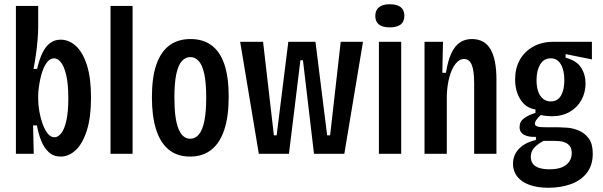

<svg xmlns="http://www.w3.org/2000/svg" viewBox="-20 -725 2840 905"><path d="M266 13Q232 13 209.5 -8Q187 -29 174 -62Q161 -95 154 -134H136L139 0H55V-267V-697H160V-595Q160 -574 157.5 -541.5Q155 -509 150 -472.5Q145 -436 138 -400H155Q164 -441 178.5 -472.5Q193 -504 214.5 -521Q236 -538 266 -538Q305 -538 337.5 -508.5Q370 -479 389.5 -418.5Q409 -358 409 -265Q409 -172 389.5 -110.5Q370 -49 337.5 -18Q305 13 266 13ZM237 -78Q253 -78 268 -96Q283 -114 292.5 -155Q302 -196 302 -262Q302 -330 292 -371.5Q282 -413 267 -431.5Q252 -450 235 -450Q219 -450 207 -437.5Q195 -425 186 -404.5Q177 -384 171.5 -360Q166 -336 163 -313.5Q160 -291 160 -273V-258Q160 -231 165.5 -199.5Q171 -168 181 -140.5Q191 -113 205 -95.5Q219 -78 237 -78Z M501 0V-697H605V0Z M876 13Q815 13 775 -20Q735 -53 715.5 -115.5Q696 -178 696 -266Q696 -360 717 -420.5Q738 -481 778.5 -511Q819 -541 878 -541Q937 -541 977 -511.5Q1017 -482 1037.5 -422Q1058 -362 1058 -269Q1058 -176 1037 -113Q1016 -50 975.5 -18.5Q935 13 876 13ZM877 -71Q901 -71 918 -92Q935 -113 943.5 -156Q952 -199 952 -265Q952 -334 943 -376Q934 -418 917 -437Q900 -456 877 -456Q854 -456 837 -437Q820 -418 811 -376Q802 -334 802 -264Q802 -166 821 -118.5Q840 -71 877 -71Z M1200 0 1112 -528H1220L1271 -87H1284L1339 -528H1467L1522 -87H1536L1586 -528H1691L1603 0H1460L1408 -441H1396L1342 0Z M1766 0V-528H1871V0ZM1817 -596Q1783 -596 1766 -609.5Q1749 -623 1749 -650Q1749 -677 1766.5 -691Q1784 -705 1817 -705Q1852 -705 1869 -691Q1886 -677 1886 -651Q1886 -623 1868.5 -609.5Q1851 -596 1817 -596Z M1981 0V-344V-528H2068L2065 -382H2082Q2091 -439 2107.5 -474Q2124 -509 2148 -525Q2172 -541 2204 -541Q2264 -541 2292 -493Q2320 -445 2320 -350V0H2215V-332Q2215 -392 2203.5 -419.5Q2192 -447 2168 -447Q2145 -447 2127 -424Q2109 -401 2098.5 -362.5Q2088 -324 2086 -277V0Z M2565 160Q2512 160 2474.5 146Q2437 132 2417.5 106.5Q2398 81 2398 48Q2398 5 2427 -24.5Q2456 -54 2506 -65V-80Q2472 -78 2450.5 -89.5Q2429 -101 2429 -126Q2429 -152 2450 -167.5Q2471 -183 2504 -193V-209Q2458 -216 2433 -256Q2408 -296 2408 -350Q2408 -403 2430 -442.5Q2452 -482 2493 -505Q2534 -528 2589 -528H2770V-445L2646 -470V-453Q2697 -440 2718.5 -407Q2740 -374 2740 -331Q2740 -289 2720.5 -253.5Q2701 -218 2665 -197.5Q2629 -177 2580 -177Q2571 -177 2556.5 -178.5Q2542 -180 2529 -183Q2513 -168 2507 -158.5Q2501 -149 2501 -143Q2501 -135 2508 -131Q2515 -127 2527.5 -126Q2540 -125 2557 -125H2614Q2628 -125 2654.5 -123Q2681 -121 2708.5 -109.5Q2736 -98 2755 -72.5Q2774 -47 2774 -1Q2774 54 2746 90Q2718 126 2670.5 143Q2623 160 2565 160ZM2569 73Q2607 73 2630 63Q2653 53 2664 35.5Q2675 18 2675 -3Q2675 -24 2666 -36Q2657 -48 2643.5 -53.5Q2630 -59 2615.5 -60Q2601 -61 2591 -61H2542Q2512 -45 2497 -27.5Q2482 -10 2482 14Q2482 35 2492.5 48Q2503 61 2523 67Q2543 73 2569 73ZM2576 -247Q2608 -247 2624 -274Q2640 -301 2640 -347Q2640 -394 2623.5 -422Q2607 -450 2576 -450Q2543 -450 2526 -421Q2509 -392 2509 -347Q2509 -317 2516.5 -294.5Q2524 -272 2539.5 -259.5Q2555 -247 2576 -247Z"/></svg>

Font: Bricolage Grotesque 24pt Condensed Medium
Style: Regular
Weight: 500
Width: 3
Designer: Mathieu Triay
Foundry: Atelier Triay
Version: Version 1.001;gftools[0.9.33.dev8+g029e19f]